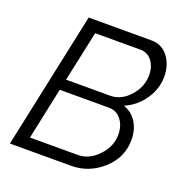

<svg xmlns="http://www.w3.org/2000/svg" viewBox="-128 -824 896 938"><g transform="rotate(20 320.5 -355.0)"><path d="M175 -710H501Q557 -710 589 -667Q621 -624 621 -565Q621 -501 583 -445.5Q545 -390 484 -364Q528 -349 552 -310.5Q576 -272 576 -220Q576 -127 505 -63.5Q434 0 342 0H24ZM405 -387Q461 -387 505 -436Q549 -485 549 -546Q549 -590 526.5 -619.5Q504 -649 466 -649H231L175 -387ZM355 -61Q413 -61 460 -110.5Q507 -160 507 -221Q507 -267 483 -298.5Q459 -330 419 -330H163L106 -61Z"/></g></svg>

Font: Raleway-v4020
Style: Italic
Weight: 400
Italic angle: -12°
Designer: Matt McInerney, Pablo Impallari, Rodrigo Fuenzalida
Foundry: Matt McInerney, Pablo Impallari, Rodrigo Fuenzalida
Version: Version 4.020;PS 004.020;hotconv 1.0.88;makeotf.lib2.5.64775